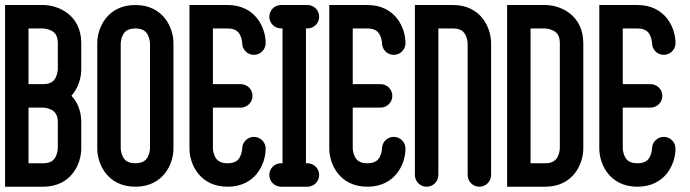

<svg xmlns="http://www.w3.org/2000/svg" viewBox="-20 -737 2724 758"><path d="M300.8 -566.8C300.8 -677.1 210.9 -717.2 150.4 -717.2H0V0.1H150.4C260.7 0.1 300.8 -89.8 300.8 -150.3V-254.4C300.8 -300.9 284.8 -334.9 261.9 -358.7C289.4 -389.6 300.8 -430.4 300.8 -462.7ZM208.2 -150.3C208.2 -150.1 207.6 -134 200.1 -118.9C193.9 -106.6 182.7 -92.4 150.4 -92.4H92.6V-312.3H150.4C150.5 -312.3 166.7 -311.7 181.8 -304.2C194.1 -298 208.3 -286.8 208.3 -254.5V-150.3ZM208.2 -462.7C208.2 -462.5 207.6 -446.4 200.1 -431.3C193.9 -419 182.7 -404.8 150.4 -404.8H92.6V-624.6H150.4C150.5 -624.6 166.7 -624 181.8 -616.5C194.1 -610.3 208.3 -599.1 208.3 -566.8V-462.7Z M514.4 0.1C624.8 0.1 664.8 -89.8 664.8 -150.3V-566.8C664.8 -627.3 624.7 -717.2 514.4 -717.2C404.1 -717.2 364 -627.3 364 -566.8V-150.3C364 -89.8 404.1 0.1 514.4 0.1ZM456.6 -150.7V-566.7C456.6 -566.9 457.2 -583.1 464.7 -598.1C470.8 -610.4 482.1 -624.6 514.4 -624.6C545.7 -624.6 556.9 -611.5 563.1 -600C571.6 -584.3 572.2 -566.8 572.2 -566.8V-150.4C572.2 -150.2 571.6 -134 564.1 -119C558 -106.7 546.7 -92.5 514.4 -92.5C483.1 -92.5 471.9 -105.6 465.7 -117.1C457.4 -132.3 456.7 -149.2 456.6 -150.7Z M982.5 -196.6C956.9 -196.6 936.2 -175.9 936.2 -150.3C936.2 -150.1 935.6 -134 928.1 -118.9C921.9 -106.6 910.7 -92.4 878.4 -92.4C847.1 -92.4 835.9 -105.6 829.7 -117C821.2 -132.7 820.6 -150.2 820.6 -150.2V-312.2H930.5C956.1 -312.2 976.8 -332.9 976.8 -358.5C976.8 -384.1 956.1 -404.8 930.5 -404.8H820.6V-624.6H878.4C909.7 -624.6 920.9 -611.4 927.1 -600C935.6 -584.3 936.2 -566.8 936.2 -566.8C936.2 -541.2 956.9 -520.5 982.5 -520.5C1008.1 -520.5 1028.8 -541.2 1028.8 -566.8C1028.8 -627.3 988.7 -717.2 878.4 -717.2H728V-150.3C728 -89.8 768.1 0.1 878.4 0.1C988.7 0.1 1028.8 -89.8 1028.8 -150.3C1028.8 -175.9 1008.1 -196.6 982.5 -196.6Z M1187.9 -624.7H1193.7C1219.3 -624.7 1240 -645.4 1240 -671C1240 -696.6 1219.3 -717.3 1193.7 -717.3H1089.6C1064 -717.3 1043.3 -696.5 1043.3 -671C1043.3 -645.5 1064 -624.7 1089.6 -624.8H1095.4V-92.6H1089.6C1064 -92.6 1043.3 -71.9 1043.3 -46.3C1043.3 -20.7 1064 0 1089.6 0.1H1193.7C1219.3 0.1 1240 -20.6 1240 -46.2C1240 -71.8 1219.3 -92.5 1193.7 -92.5H1187.9Z M1534.5 -196.6C1508.9 -196.6 1488.2 -175.9 1488.2 -150.3C1488.2 -150.1 1487.6 -134 1480.1 -118.9C1473.9 -106.6 1462.7 -92.4 1430.4 -92.4C1399.1 -92.4 1387.9 -105.6 1381.7 -117C1373.2 -132.7 1372.6 -150.2 1372.6 -150.2V-312.2H1482.5C1508.1 -312.2 1528.8 -332.9 1528.8 -358.5C1528.8 -384.1 1508.1 -404.8 1482.5 -404.8H1372.6V-624.6H1430.4C1461.7 -624.6 1472.9 -611.4 1479.1 -600C1487.6 -584.3 1488.2 -566.8 1488.2 -566.8C1488.2 -541.2 1508.9 -520.5 1534.5 -520.5C1560.1 -520.5 1580.8 -541.2 1580.8 -566.8C1580.8 -627.3 1540.7 -717.2 1430.4 -717.2H1280V-150.3C1280 -89.8 1320.1 0.1 1430.4 0.1C1540.7 0.1 1580.8 -89.8 1580.8 -150.3C1580.8 -175.9 1560.1 -196.6 1534.5 -196.6Z M1872.5 0.1C1898.1 0.1 1918.8 -20.6 1918.8 -46.2V-566.8C1918.8 -627.3 1878.7 -717.2 1768.4 -717.2H1618V-46.2C1618 -20.6 1638.7 0.2 1664.3 0.2C1689.9 0.2 1710.6 -20.5 1710.6 -46.1V-624.6H1768.4C1799.7 -624.6 1810.9 -611.5 1817.1 -600C1825.6 -584.3 1826.2 -566.8 1826.2 -566.8V-46.2C1826.2 -20.6 1846.9 0.1 1872.5 0.1Z M2132.4 0.1C2242.7 0.1 2282.8 -89.8 2282.8 -150.3V-566.8C2282.8 -677.1 2192.9 -717.2 2132.4 -717.2H1982V0.1ZM2074.6 -92.5V-624.6H2132.3C2132.5 -624.6 2148.7 -624 2163.7 -616.5C2176 -610.4 2190.2 -599.1 2190.2 -566.8V-150.4C2190.2 -150.2 2189.6 -134 2182.1 -119C2176 -106.7 2164.7 -92.5 2132.4 -92.5Z M2600.5 -196.6C2574.9 -196.6 2554.2 -175.9 2554.2 -150.3C2554.2 -150.1 2553.6 -134 2546.1 -118.9C2539.9 -106.6 2528.7 -92.4 2496.4 -92.4C2465.1 -92.4 2453.9 -105.6 2447.7 -117C2439.2 -132.7 2438.6 -150.2 2438.6 -150.2V-312.2H2548.5C2574.1 -312.2 2594.8 -332.9 2594.8 -358.5C2594.8 -384.1 2574.1 -404.8 2548.5 -404.8H2438.6V-624.6H2496.4C2527.7 -624.6 2538.9 -611.4 2545.1 -600C2553.6 -584.3 2554.2 -566.8 2554.2 -566.8C2554.2 -541.2 2574.9 -520.5 2600.5 -520.5C2626.1 -520.5 2646.8 -541.2 2646.8 -566.8C2646.8 -627.3 2606.7 -717.2 2496.4 -717.2H2346V-150.3C2346 -89.8 2386.1 0.1 2496.4 0.1C2606.7 0.1 2646.8 -89.8 2646.8 -150.3C2646.8 -175.9 2626.1 -196.6 2600.5 -196.6Z"/></svg>

Font: Cactron
Style: Regular
Weight: 400
Version: Version 1.0